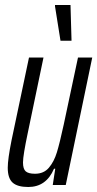

<svg xmlns="http://www.w3.org/2000/svg" viewBox="-20 -740 389 768"><path d="M11 -69Q11 -103 26 -178L96 -510H154L90 -203Q82 -165 77 -135Q72 -105 72 -90Q72 -64 83 -54.5Q94 -45 120 -45Q155 -45 175.5 -69Q196 -93 207.5 -130.5Q219 -168 235 -242L292 -510H349L243 0H191L201 -65H196Q165 8 93 8Q50 8 30.5 -9.5Q11 -27 11 -69ZM222 -577 200 -715V-720H262L266 -582V-577Z"/></svg>

Font: Saira Ultra Condensed
Style: Italic
Weight: 400
Width: 1
Italic angle: -12°
Designer: Hector Gatti with collaboration of the Omnibus-Type team
Foundry: Omnibus-Type
Version: Version 1.001; ttfautohint (v1.8)